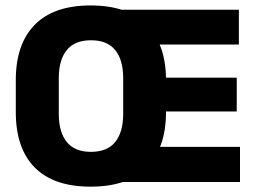

<svg xmlns="http://www.w3.org/2000/svg" viewBox="-20 -675 951 712"><path d="M316 17.2Q179.2 17.2 108.9 -53.8Q38.6 -124.7 38.6 -259.3V-378.5Q38.6 -511.5 108.9 -583.1Q179.2 -654.8 316 -654.8Q455 -654.8 525.3 -581.7Q595.6 -508.7 595.6 -378.5V-259.3Q595.6 -127.5 525.3 -55.2Q455 17.2 316 17.2ZM317.4 -111.9Q377.8 -111.9 407.3 -148.5Q436.8 -185 436.8 -252.8V-384.9Q436.8 -452.9 407.3 -489.3Q377.8 -525.7 317.4 -525.7Q257.1 -525.7 227.6 -489.3Q198 -452.9 198 -384.9V-252.8Q198 -185 227.6 -148.5Q257.1 -111.9 317.4 -111.9ZM410.1 0V-130.3H870V0ZM512.8 -261.7V-386.9H857.9V-261.7ZM409.9 -509.9V-639H865.8V-509.9Z"/></svg>

Font: Anek Tamil Medium
Style: Regular
Weight: 500
Designer: Aadarsh Rajan (Tamil), Yesha Goshar (Latin)
Foundry: Ek Type
Version: Version 1.003